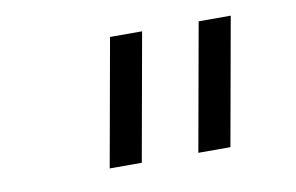

<svg xmlns="http://www.w3.org/2000/svg" viewBox="-45 -773 690 448"><g transform="rotate(-10 300.0 -549.0)"><path d="M183 -398 237 -700H313L259 -398ZM393 -398 447 -700H523L469 -398Z"/></g></svg>

Font: DM Mono Light
Style: Italic
Weight: 300
Italic angle: -10°
Designer: Colophon Foundry
Foundry: Colophon Foundry
Version: Version 1.000; ttfautohint (v1.8.2.53-6de2)